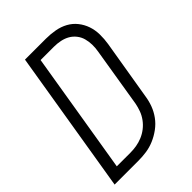

<svg xmlns="http://www.w3.org/2000/svg" viewBox="-215 -832 930 930"><g transform="rotate(-45 250.0 -367.5)"><path d="M10 0 131 -735H275Q306 -735 336.5 -729.5Q367 -724 392.5 -710Q418 -696 436 -673.5Q454 -651 463.5 -623.5Q473 -596 473.5 -565Q474 -534 469 -503L418 -197Q414 -169 404 -142Q394 -115 376.5 -91Q359 -67 334.5 -49Q310 -31 283 -19.5Q256 -8 228 -4Q200 0 173 0ZM80 -55H173Q194 -55 215 -58.5Q236 -62 256.5 -70.5Q277 -79 295 -93Q313 -107 326.5 -125.5Q340 -144 347.5 -164.5Q355 -185 359 -206L409 -512Q413 -534 412.5 -556Q412 -578 406.5 -598Q401 -618 388 -634.5Q375 -651 357.5 -661Q340 -671 318.5 -675.5Q297 -680 275 -680H183Z"/></g></svg>

Font: Iosevka Term Curly Lt Obl
Style: Regular
Weight: 300
Italic angle: -9°
Designer: Belleve Invis
Foundry: Belleve Invis
Version: Version 32.3.0